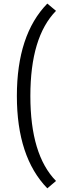

<svg xmlns="http://www.w3.org/2000/svg" viewBox="-20 -757 380 1056"><path d="M240.2 -737.3C128.4 -622.6 72.8 -453.1 72.8 -229C72.8 -5.9 128.4 163.6 240.2 278.8L288.1 238.3C193.8 142.1 147 -13.7 147 -229C147 -445.3 193.8 -601.1 288.1 -697.3Z"/></svg>

Font: Estedad Regular
Style: Regular
Weight: 400
Designer: Amin Abedi
Version: Version 7.3